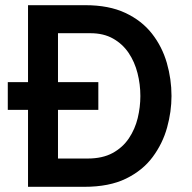

<svg xmlns="http://www.w3.org/2000/svg" viewBox="-20 -720 741 740"><path d="M10 -296.5V-403.5H359V-296.5ZM88 0V-700H309Q400 -700 463.2 -670.2Q526.5 -640.5 565.8 -590.2Q605 -540 623 -477.5Q641 -415 641 -350Q641 -290 624 -228.5Q607 -167 568.5 -115Q530 -63 465.5 -31.5Q401 0 305 0ZM203.5 -109H317.5Q375 -109 414 -130.2Q453 -151.5 476.8 -187Q500.5 -222.5 510.8 -265Q521 -307.5 521 -350Q521 -395 510 -438.2Q499 -481.5 475.8 -516Q452.5 -550.5 416 -571.2Q379.5 -592 328.5 -592H203.5Z"/></svg>

Font: Overpass SemiBold
Style: Regular
Weight: 600
Designer: Delve Withrington, Dave Bailey, Thomas Jockin
Foundry: Delve Fonts LLC
Version: Version 4.000